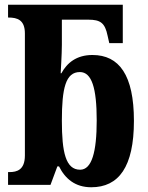

<svg xmlns="http://www.w3.org/2000/svg" viewBox="-20 -780 623 810"><path d="M365 10C481 10 545 -76 545 -270C545 -463 483 -548 370 -548C303 -548 263 -515 239 -471H236C236 -476 241 -551 241 -591V-697H353C404 -697 423 -683 434 -629L441 -598H498V-760H14V-706H16C53 -706 85 -696 85 -639V-124C85 -63 51 -54 20 -54H14V0H193L222 -78H229C255 -26 297 10 365 10ZM318 -64C257 -64 241 -138 241 -271C241 -408 257 -476 317 -476C367 -476 388 -409 388 -272C388 -138 367 -64 318 -64Z"/></svg>

Font: Noto Serif Condensed ExtraBold
Style: Regular
Weight: 800
Width: 3
Designer: Monotype Design Team
Foundry: Monotype Imaging Inc.
Version: Version 2.013